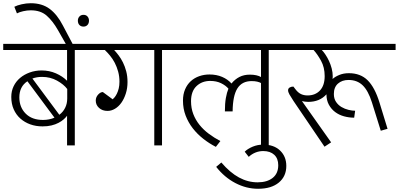

<svg xmlns="http://www.w3.org/2000/svg" viewBox="-30 -902 2474 1191"><path d="M228 -465Q276 -465 317 -447Q358 -429 386 -401V-592H-10V-630H534V-592H434V0H386V-184Q378 -173 365 -161.5Q352 -150 333 -140Q314 -130 289.5 -124Q265 -118 234 -118Q193 -118 158 -130.5Q123 -143 96.5 -166.5Q70 -190 55 -224Q40 -258 40 -301Q40 -337 54.5 -367Q69 -397 94.5 -418.5Q120 -440 154.5 -452.5Q189 -465 228 -465ZM90 -298Q90 -237 129 -197.5Q168 -158 237 -158Q275 -158 308 -172L140 -398Q90 -365 90 -298ZM387 -350Q365 -379 323.5 -402Q282 -425 231 -425Q214 -425 199.5 -422.5Q185 -420 171 -415L338 -190Q361 -207 374 -233Q387 -259 387 -291Z M453 -774Q453 -789 462.5 -799.5Q472 -810 488 -810Q504 -810 513 -799.5Q522 -789 522 -774Q522 -757 512.5 -747Q503 -737 488 -737Q472 -737 462.5 -747Q453 -757 453 -774ZM59 -860Q76 -869 104.5 -875.5Q133 -882 161 -882Q231 -882 278 -847Q325 -812 360 -744L436 -600H395L329 -716Q297 -772 259.5 -805Q222 -838 161 -838Q138 -838 114 -832.5Q90 -827 75 -819Z M669 -286Q674 -290 681 -298.5Q688 -307 695 -321Q702 -335 706.5 -353.5Q711 -372 711 -395Q711 -428 703 -457.5Q695 -487 682 -512Q669 -537 652.5 -557Q636 -577 620 -592H514V-630H1075V-592H975V0H927V-592H678Q691 -578 705.5 -559Q720 -540 732.5 -515Q745 -490 753 -459.5Q761 -429 761 -393Q761 -355 750.5 -322Q740 -289 723 -265Q706 -241 683.5 -227.5Q661 -214 637 -214Q605 -214 584.5 -232.5Q564 -251 564 -278Q564 -299 578.5 -315Q593 -331 608 -331Z M1387 -352Q1370 -372 1341 -386Q1312 -400 1274 -400Q1223 -400 1189 -368Q1155 -336 1155 -274Q1155 -231 1169 -194.5Q1183 -158 1207.5 -127.5Q1232 -97 1265.5 -72Q1299 -47 1337 -27L1309 9Q1268 -12 1231 -41Q1194 -70 1166 -106Q1138 -142 1121.5 -185Q1105 -228 1105 -278Q1105 -317 1118 -347.5Q1131 -378 1153.5 -398.5Q1176 -419 1206 -429.5Q1236 -440 1269 -440Q1313 -440 1348 -425Q1383 -410 1406 -384Q1427 -410 1455 -424.5Q1483 -439 1520 -439Q1542 -439 1560 -435Q1578 -431 1589 -424V-592H1055V-630H1737V-592H1637V0H1589V-387Q1580 -392 1565.5 -395.5Q1551 -399 1531 -399Q1471 -399 1442.5 -353.5Q1414 -308 1413 -211H1365Q1365 -260 1371 -294Q1377 -328 1387 -352Z M1488 39Q1506 21 1537 8Q1568 -5 1603 -5Q1669 -5 1707.5 32Q1746 69 1746 127Q1746 192 1699.5 230.5Q1653 269 1571 269Q1498 269 1430 233.5Q1362 198 1311 133L1343 106Q1397 169 1452.5 199Q1508 229 1568 229Q1627 229 1661.5 201.5Q1696 174 1696 123Q1696 81 1671 58Q1646 35 1603 35Q1577 35 1554 44.5Q1531 54 1513 71Z M1995 -317Q1953 -270 1882 -270Q1874 -270 1861.5 -271.5Q1849 -273 1843 -275L2024 -19L1983 8L1791 -275Q1774 -301 1765.5 -316Q1757 -331 1757 -342Q1757 -353 1766.5 -359Q1776 -365 1790 -365L1803 -348Q1819 -327 1837 -318.5Q1855 -310 1878 -310Q1926 -310 1955 -341Q1984 -372 1984 -430Q1984 -484 1961.5 -525Q1939 -566 1915 -592H1717V-630H2424V-592H1966Q1977 -581 1989 -563Q2001 -545 2011 -523.5Q2021 -502 2027.5 -477.5Q2034 -453 2034 -428Q2034 -417 2033 -412Q2048 -426 2074.5 -437Q2101 -448 2134 -448Q2206 -448 2250.5 -404Q2295 -360 2324 -266L2374 -103L2332 -91L2277 -267Q2254 -340 2219.5 -373Q2185 -406 2132 -406Q2092 -406 2066.5 -383.5Q2041 -361 2041 -319Q2041 -290 2054.5 -270Q2068 -250 2088.5 -238Q2109 -226 2132 -220.5Q2155 -215 2173 -215L2167 -172Q2135 -172 2104 -180.5Q2073 -189 2049 -207Q2025 -225 2010 -252.5Q1995 -280 1995 -317Z"/></svg>

Font: Ek Mukta ExtraLight
Style: Regular
Weight: 275
Designer: Girish Dalvi and Yashodeep Gholap
Foundry: Ek Type
Version: Version 2.538;PS 1.002;hotconv 16.6.51;makeotf.lib2.5.65220;